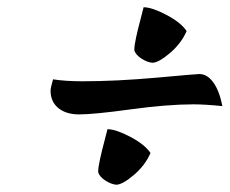

<svg xmlns="http://www.w3.org/2000/svg" viewBox="-20 -503 636 532"><path d="M199.2 -186Q163.1 -186 141.6 -203.6Q120.1 -221.2 120.1 -252Q120.1 -259.3 127 -283.2Q161.1 -277.8 209 -277.8Q301.8 -277.8 413.6 -287.8Q525.4 -297.9 532.2 -297.9Q554.2 -297.9 571 -274.7Q587.9 -251.5 596.2 -209Q547.4 -213.9 516.1 -213.9Q444.3 -213.9 342.3 -200Q240.2 -186 199.2 -186ZM401.9 -329.1Q387.2 -330.6 371.3 -341.1Q355.5 -351.6 352.1 -363.8Q352.1 -376.5 357.2 -399.9Q362.3 -423.3 369.9 -451.7Q377.4 -480 377.9 -482.9Q400.9 -482.9 440.9 -461.9Q481 -440.9 497.1 -417Q482.4 -382.8 450.9 -356Q419.4 -329.1 401.9 -329.1ZM301.8 8.8Q287.1 7.3 271.2 -3.2Q255.4 -13.7 252 -25.9Q252 -38.6 257.1 -62Q262.2 -85.4 269.8 -113.8Q277.3 -142.1 277.8 -145Q300.8 -145 340.8 -124Q380.9 -103 397 -79.1Q382.3 -44.9 350.8 -18.1Q319.3 8.8 301.8 8.8Z"/></svg>

Font: Kaushan Script
Style: Regular
Weight: 400
Designer: Pablo Impallari
Foundry: Pablo Impallari
Version: Version 1.002